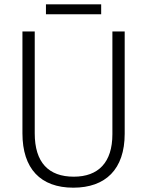

<svg xmlns="http://www.w3.org/2000/svg" viewBox="-20 -953 682 890"><path d="M449 -933H193V-887H449ZM558 -333V-807H501V-331C501 -200 436 -134 322 -134C205 -134 141 -200 141 -335V-807H84V-335C84 -171 168 -83 320 -83C469 -83 558 -168 558 -333Z"/></svg>

Font: Noto Sans Kannada UI SemiCondensed Light
Style: Regular
Weight: 300
Width: 4
Designer: Jelle Bosma - Monotype Design Team
Foundry: Monotype Imaging Inc.
Version: Version 2.005